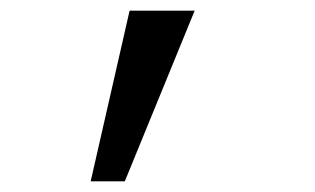

<svg xmlns="http://www.w3.org/2000/svg" viewBox="-20 -130 590 360"><path d="M214 210H150L223 -110H345Z"/></svg>

Font: Lode
Style: Regular
Weight: 400
Monospace: yes
Designer: Belleve Invis
Foundry: Belleve Invis
Version: Version 29.2.0; ttfautohint (v1.8.3)